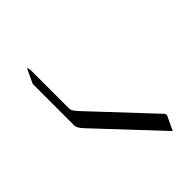

<svg xmlns="http://www.w3.org/2000/svg" viewBox="-34 -603 371 371"><g transform="rotate(45 152.0 -417.5)"><path d="M18.6 -361.3 25.6 -363.3H132.8Q138.2 -363.3 148.2 -372.6L269.5 -486.3L274.4 -488.3L304.4 -474.1L179.4 -356.9Q168.9 -347.2 162.8 -347.2H48.6Z"/></g></svg>

Font: AgreloyOut1
Style: Medium
Weight: 400
Designer: gluk
Foundry: gluk
Version: Version 0.27